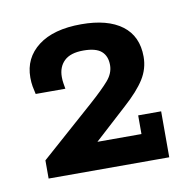

<svg xmlns="http://www.w3.org/2000/svg" viewBox="-47 -640 393 395"><g transform="rotate(-10 149.5 -442.5)"><path d="M25 -292V-330L137 -429Q164 -453 177 -468Q190 -483 190 -500Q190 -519 178.5 -529Q167 -539 141 -539Q114 -539 101 -526.5Q88 -514 88 -493Q88 -486 89 -480Q90 -474 91 -468H29Q27 -476 25.5 -484.5Q24 -493 24 -503Q24 -544 56 -568.5Q88 -593 146 -593Q201 -593 231 -570.5Q261 -548 261 -505Q261 -480 247.5 -458.5Q234 -437 205 -411L103 -318L77 -349H229V-388H277V-292Z"/></g></svg>

Font: Rokkitt SemiBold SemiBold
Style: Regular
Weight: 600
Version: Version 3.103